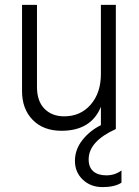

<svg xmlns="http://www.w3.org/2000/svg" viewBox="-20 -527 569 784"><path d="M476 219Q448 237 399 237Q350 237 318 206.5Q286 176 286 130Q286 84 316 45.5Q346 7 392 -16V-91Q352 7 231 7Q157 7 113.5 -37.5Q70 -82 70 -155V-507H131V-172Q131 -114 161.5 -83Q192 -52 242 -52Q309 -52 350.5 -100Q392 -148 392 -225V-507H453V0Q342 50 342 124Q342 156 361 172.5Q380 189 414.5 189Q449 189 476 169Z"/></svg>

Font: Hind Jalandhar Light
Style: Regular
Weight: 300
Designer: Namrata Goyal
Foundry: Indian Type Foundry
Version: Version 0.702;PS 1.0;hotconv 1.0.81;makeotf.lib2.5.63406